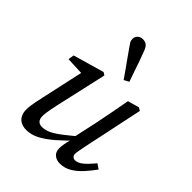

<svg xmlns="http://www.w3.org/2000/svg" viewBox="-218 -883 1015 1015"><g transform="rotate(45 290.0 -375.0)"><path d="M156 13Q133 13 115.5 4.5Q98 -4 88.5 -21.5Q79 -39 79 -63Q79 -90 86 -123Q93 -156 99 -184L153 -430L164 -405L49 -410L54 -443L228 -493L244 -483L179 -195Q175 -176 171.5 -158.5Q168 -141 166 -126.5Q164 -112 164 -101Q164 -79 174 -68Q184 -57 203 -57Q228 -57 253.5 -69.5Q279 -82 313 -108.5Q347 -135 394 -175L400 -141H389Q343 -94 303.5 -59.5Q264 -25 228 -6Q192 13 156 13ZM406 13Q381 13 364 -1Q347 -15 347 -43Q347 -56 350 -73.5Q353 -91 362 -124H357L391 -281Q401 -329 410 -377.5Q419 -426 428 -475L492 -493L509 -483L437 -142Q433 -122 430 -105Q427 -88 427 -79Q427 -69 434 -62.5Q441 -56 451 -56Q471 -56 493 -73.5Q515 -91 546 -129L574 -110Q551 -78 525.5 -50Q500 -22 470.5 -4.5Q441 13 406 13ZM361 -553 333 -538Q316 -563 299.5 -586Q283 -609 267 -631.5Q251 -654 233 -680Q222 -695 217 -703.5Q212 -712 212 -726Q212 -741 223.5 -752Q235 -763 252 -763Q273 -763 284 -752Q295 -741 303 -717Q314 -689 323 -662.5Q332 -636 341.5 -608.5Q351 -581 361 -553Z"/></g></svg>

Font: Source Serif 4 18pt
Style: Italic
Weight: 400
Italic angle: -12°
Designer: Frank Grießhammer
Foundry: Adobe Systems Incorporated
Version: Version 4.004;hotconv 1.0.116;makeotfexe 2.5.65601